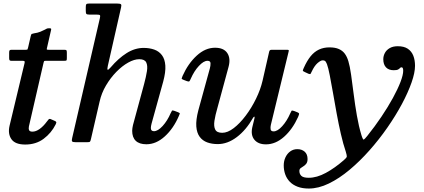

<svg xmlns="http://www.w3.org/2000/svg" viewBox="-20 -800 2383 1080"><path d="M45.5 -520Q36.5 -520 34 -516.8Q31.5 -513.5 31.5 -504V-473Q31.5 -465 33.8 -461.5Q36 -458 44 -458H106.5Q116.5 -458 118.2 -455.2Q120 -452.5 118 -444.5L33.5 -91.5Q23.5 -46.5 44.5 -16.8Q65.5 13 122 13Q182.5 13 225.8 -19.5Q269 -52 293 -100Q298 -110 296.2 -113.8Q294.5 -117.5 287 -120.5L265 -130Q257.5 -133 253.2 -128Q249 -123 243.5 -116Q224 -89.5 203 -74.5Q182 -59.5 162.5 -59.5Q147 -59.5 143.5 -68.2Q140 -77 142.8 -89.8Q145.5 -102.5 148.5 -114.5L225 -447Q226.5 -454 228 -456Q229.5 -458 237.5 -458H340.5Q352 -458 354 -460.2Q356 -462.5 356 -474V-503.5Q356 -515 353.5 -517.5Q351 -520 340 -520H253.5Q244 -520 243.2 -522Q242.5 -524 244.5 -531.5L267 -630Q269 -637 267 -639Q265 -641 257 -641Q251.5 -641 248 -640.5Q244.5 -640 241.5 -638.2Q238.5 -636.5 233 -633.5Q223 -628 207 -621.5Q191 -615 171.5 -612.5Q161 -610.5 158.2 -609Q155.5 -607.5 153 -597.5L138 -532.5Q136 -525.5 135 -522.8Q134 -520 124.5 -520Z M986 -147.5Q990 -156.5 991.2 -160.5Q992.5 -164.5 982 -168.5L962.5 -176Q950 -180.5 947.5 -177.5Q945 -174.5 940 -163.5Q921.5 -120.5 894.8 -91.2Q868 -62 846 -62Q828.5 -62 828.5 -80Q828.5 -89.5 832.5 -104.5L898 -341Q912.5 -395 910 -431.2Q907.5 -467.5 891 -489.5Q874.5 -511.5 847.8 -521Q821 -530.5 788.5 -530.5Q738.5 -530.5 692.2 -501.2Q646 -472 602.5 -421Q588 -404.5 585.2 -408Q582.5 -411.5 586.5 -429.5L661 -758Q664.5 -772 660.2 -776Q656 -780 640 -780H480.5Q468.5 -780 465.5 -776.2Q462.5 -772.5 462.5 -759.5V-739Q462.5 -725.5 466 -721.8Q469.5 -718 482 -718H520.5Q538.5 -718 541.8 -714.8Q545 -711.5 542 -698.5L386 -24Q382.5 -10 385.5 -5Q388.5 0 407 0H468Q483 0 486 -3Q489 -6 491.5 -17.5L540.5 -229.5Q551 -276.5 576.2 -319.2Q601.5 -362 634.2 -395.5Q667 -429 701 -448Q735 -467 763.5 -467Q793.5 -467 802.5 -449Q811.5 -431 806.5 -399.5Q801.5 -368 790.5 -327L728 -96.5Q726 -89.5 724.8 -79.8Q723.5 -70 723.5 -64.5Q723.5 -27 743.8 -7.8Q764 11.5 803.5 11.5Q858.5 11.5 907.2 -33Q956 -77.5 986 -147.5Z M1007 -373Q1003 -363 1002 -359Q1001 -355 1012 -351L1031.5 -343.5Q1042.5 -339.5 1045.8 -343.5Q1049 -347.5 1053 -357Q1072 -400.5 1098.8 -429.2Q1125.5 -458 1147 -458Q1164 -458 1164.2 -444Q1164.5 -430 1160.5 -415.5L1095.5 -179Q1081.5 -125 1084.2 -88.8Q1087 -52.5 1103.2 -30.5Q1119.5 -8.5 1145.8 1Q1172 10.5 1205 10.5Q1260 10.5 1312.2 -29Q1364.5 -68.5 1403.5 -137.5Q1408 -144.5 1410.8 -143.8Q1413.5 -143 1411 -132.5L1399 -83.5Q1389.5 -40 1411 -14Q1432.5 12 1476 12Q1530 12 1577.8 -30.5Q1625.5 -73 1656.5 -141.5Q1661.5 -153.5 1662.5 -159Q1663.5 -164.5 1650 -169.5L1635 -175.5Q1622.5 -180 1620 -176.8Q1617.5 -173.5 1612.5 -162Q1594 -119.5 1567.5 -90.2Q1541 -61 1519 -61Q1504 -61 1502.2 -73Q1500.5 -85 1503.5 -97.5L1603.5 -509.5Q1605.5 -517 1603.5 -518.5Q1601.5 -520 1592 -520H1509Q1501.5 -520 1498.5 -517.5Q1495.5 -515 1494 -509L1457 -346.5Q1445.5 -296.5 1420.2 -244.8Q1395 -193 1362.2 -149.5Q1329.5 -106 1295 -79.5Q1260.5 -53 1230 -53Q1200 -53 1190.8 -71Q1181.5 -89 1186.2 -120.5Q1191 -152 1203 -193L1265.5 -423.5Q1278.5 -471.5 1258.5 -501.5Q1238.5 -531.5 1189.5 -531.5Q1135 -531.5 1086.5 -487Q1038 -442.5 1007 -373Z M2194.5 -405Q2212 -405 2219.2 -409Q2226.5 -413 2229.8 -417.2Q2233 -421.5 2239 -421.5Q2248 -421.5 2248 -402Q2248 -379 2232.8 -339Q2217.5 -299 2190 -248.8Q2162.5 -198.5 2125.5 -143.5Q2088.5 -88.5 2046 -35.5Q2031.5 -17.5 2026.5 -15Q2021.5 -12.5 2013 -40Q1998 -89.5 1987.5 -149.8Q1977 -210 1969.5 -270Q1962 -330 1955 -379.2Q1948 -428.5 1939.5 -456Q1932 -481 1919.5 -498Q1907 -515 1886.2 -524.2Q1865.5 -533.5 1833 -533.5Q1800.5 -533.5 1774.2 -521.2Q1748 -509 1727.2 -483.5Q1706.5 -458 1689 -418.5Q1684 -407.5 1683.5 -403.5Q1683 -399.5 1695 -394.5L1715.5 -385Q1725 -381.5 1727 -384.8Q1729 -388 1733 -396.5Q1748.5 -430 1766.2 -445.2Q1784 -460.5 1794.5 -460.5Q1807.5 -460.5 1812 -453.2Q1816.5 -446 1819.5 -438Q1826.5 -419 1834.8 -377Q1843 -335 1852.8 -279.2Q1862.5 -223.5 1873.5 -163Q1884.5 -102.5 1897.5 -46Q1910.5 10.5 1925 53Q1931.5 74.5 1930.8 80.8Q1930 87 1914.5 100.5Q1863.5 145 1812.8 172.5Q1762 200 1717 200Q1686 200 1675 189.2Q1664 178.5 1664 161.5Q1664 151.5 1670.8 146Q1677.5 140.5 1686.8 135.2Q1696 130 1703 120.5Q1710 111 1710 94.5Q1710 67.5 1693.8 53.2Q1677.5 39 1652.5 39Q1630 39 1612.8 51.5Q1595.5 64 1585.8 84.8Q1576 105.5 1576 130.5Q1576 156.5 1584.2 180.2Q1592.5 204 1609.8 222Q1627 240 1653.8 250.2Q1680.5 260.5 1717 260.5Q1771.5 260.5 1829.8 232.2Q1888 204 1946 155.5Q2004 107 2058.5 45.5Q2113 -16 2159.5 -83Q2206 -150 2240.8 -215Q2275.5 -280 2295 -335.8Q2314.5 -391.5 2314.5 -430Q2314.5 -462 2304.8 -486.8Q2295 -511.5 2273.8 -525.8Q2252.5 -540 2217.5 -540Q2190 -540 2171.8 -529.2Q2153.5 -518.5 2144.8 -501.8Q2136 -485 2136 -467Q2136 -437.5 2151.2 -421.2Q2166.5 -405 2194.5 -405Z"/></svg>

Font: Besley Medium
Style: Italic
Weight: 500
Italic angle: -13°
Designer: Owen Earl
Foundry: indestructible type*
Version: Version 2.001